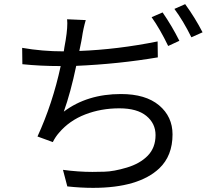

<svg xmlns="http://www.w3.org/2000/svg" viewBox="-20 -864 1040 927"><path d="M429 43Q370 43 305 36L284 -44Q358 -34 426 -34Q438 -34 483.5 -35Q529 -36 592.5 -55Q656 -74 693.5 -112.5Q731 -151 731 -212Q731 -268 686.5 -304.5Q642 -341 556 -341Q468 -341 391.5 -311.5Q315 -282 265 -223Q248 -204 235 -178L161 -205Q234 -364 273 -545Q174 -545 88 -554L87 -633Q184 -616 288 -616L291 -636Q305 -708 305 -752L304 -771L394 -767Q382 -726 376 -684Q376 -680 363 -618Q548 -625 741 -664L742 -587Q553 -555 348 -546Q321 -417 288 -325Q401 -410 564 -410Q683 -410 748 -355.5Q813 -301 813 -215Q813 -112 749 -51Q649 43 429 43ZM792 -642Q753 -723 712 -781L765 -804Q810 -739 846 -667ZM904 -684Q865 -763 822 -821L874 -844Q922 -778 958 -708Z"/></svg>

Font: Source Han Sans & Saira Hybrid
Style: Regular
Weight: 400
Designer: Ryoko NISHIZUKA 西塚涼子 (kana & ideographs); Paul D. Hunt (Latin, Greek & Cyrillic); Wenlong ZHANG 张文龙 (bopomofo); Sandoll 
Foundry: Adobe Systems Incorporated
Version: Version 1.00;August 2, 2021;FontCreator 13.0.0.2675 64-bit